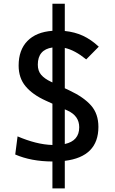

<svg xmlns="http://www.w3.org/2000/svg" viewBox="-20 -870 626 1046"><path d="M265.6 156.2V9.8Q149.4 9.3 63 -28.3L75.7 -127Q126 -105.5 173.3 -93.5Q220.7 -81.5 265.6 -80.1V-305.2L228 -322.3Q157.2 -354.5 119.4 -399.9Q81.5 -445.3 81.5 -512.7Q81.5 -597.7 129.4 -646.7Q177.2 -695.8 265.6 -702.1V-849.6H333V-701.2Q387.2 -695.8 431.6 -675.3Q476.1 -654.8 518.1 -615.7L449.7 -546.4Q387.2 -597.2 333 -608.9V-389.2L358.9 -377Q436 -340.8 476.1 -295.4Q516.1 -250 516.1 -178.7Q516.1 -16.1 333 6.3V156.2ZM265.6 -420.9V-611.3Q186 -599.6 186 -517.6Q186 -483.9 204.1 -462.6Q222.2 -441.4 257.3 -424.8ZM333 -85.4Q411.6 -102.5 411.6 -176.8Q411.6 -238.8 348.1 -267.6L333 -274.4Z"/></svg>

Font: CaskaydiaMono NF
Style: Regular
Weight: 400
Designer: Aaron Bell
Foundry: Saja Typeworks
Version: Version 2111.001; ttfautohint (v1.8.4);Nerd Fonts 3.1.1